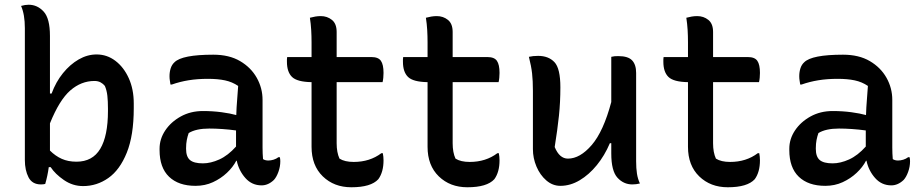

<svg xmlns="http://www.w3.org/2000/svg" viewBox="-20 -775 3890 811"><path d="M171 2Q167 3 162.5 3.5Q158 4 153 4Q116 4 100.5 -26Q85 -56 85 -99V-656Q85 -714 69 -750Q86 -755 101 -755Q138 -755 164.5 -726Q191 -697 191 -623V-380H198Q216 -429 246 -466Q276 -503 312.5 -524Q349 -545 388 -545Q432 -545 467.5 -518Q503 -491 524 -444.5Q545 -398 545 -338V-318Q545 -203 515.5 -130Q486 -57 437.5 -23Q389 11 331 11Q287 11 250 -14.5Q213 -40 194 -69H186Q181 -32 171 2ZM379 -433Q323 -433 277 -393Q231 -353 191 -254V-139Q214 -116 241 -104Q268 -92 303 -92Q371 -92 403.5 -146.5Q436 -201 436 -306V-316Q436 -348 433.5 -370.5Q431 -393 423 -412Q416 -421 405 -427Q394 -433 379 -433Z M1089 -353V-152Q1089 -139 1089.5 -127Q1090 -115 1091 -103Q1100 -97 1113 -97Q1124 -97 1135.5 -100.5Q1147 -104 1156 -111H1162Q1163 -107 1163.5 -103Q1164 -99 1164 -94Q1164 -71 1156 -49Q1148 -27 1137 -15Q1113 8 1085 8Q1044 8 1016.5 -23Q989 -54 980 -96H978Q964 -69 938.5 -45Q913 -21 879.5 -5.5Q846 10 806 10Q734 10 694 -28.5Q654 -67 654 -141V-147Q654 -188 678 -224Q702 -260 743.5 -283Q785 -306 837 -306Q879 -306 916 -301Q953 -296 978 -289Q979 -322 981.5 -351Q984 -380 986 -412Q961 -429 930.5 -435.5Q900 -442 858 -442Q814 -442 777 -436Q740 -430 706 -418H700Q699 -426 697.5 -434.5Q696 -443 696 -453Q696 -471 701 -486.5Q706 -502 717 -512Q749 -544 881 -544Q948 -544 994 -517Q1040 -490 1064.5 -446.5Q1089 -403 1089 -353ZM766 -146Q766 -113 782.5 -99Q799 -85 837 -85Q870 -85 906.5 -101.5Q943 -118 977 -156V-224Q948 -228 919 -230Q890 -232 864 -232Q808 -232 777 -213Q772 -199 769 -183.5Q766 -168 766 -149Z M1597 -128Q1600 -113 1600 -98Q1600 -48 1578 -18Q1547 16 1464 16Q1391 16 1343.5 -30Q1296 -76 1296 -155V-428Q1235 -429 1213.5 -450Q1192 -471 1192 -514Q1192 -519 1192 -524.5Q1192 -530 1193 -534H1296V-597Q1296 -623 1294.5 -648.5Q1293 -674 1289 -700Q1300 -703 1311.5 -705Q1323 -707 1335 -707Q1362 -707 1382 -691Q1402 -675 1402 -640V-534H1549Q1578 -534 1589 -518Q1600 -502 1600 -467Q1600 -457 1599 -446.5Q1598 -436 1596 -428H1402V-170Q1402 -131 1414 -105Q1436 -91 1474 -91Q1542 -91 1591 -128Z M2087 -128Q2090 -113 2090 -98Q2090 -48 2068 -18Q2037 16 1954 16Q1881 16 1833.5 -30Q1786 -76 1786 -155V-428Q1725 -429 1703.5 -450Q1682 -471 1682 -514Q1682 -519 1682 -524.5Q1682 -530 1683 -534H1786V-597Q1786 -623 1784.5 -648.5Q1783 -674 1779 -700Q1790 -703 1801.5 -705Q1813 -707 1825 -707Q1852 -707 1872 -691Q1892 -675 1892 -640V-534H2039Q2068 -534 2079 -518Q2090 -502 2090 -467Q2090 -457 2089 -446.5Q2088 -436 2086 -428H1892V-170Q1892 -131 1904 -105Q1926 -91 1964 -91Q2032 -91 2081 -128Z M2253 -539Q2297 -539 2322 -512.5Q2347 -486 2347 -406Q2347 -344 2341 -286.5Q2335 -229 2323 -154Q2343 -105 2379 -105Q2430 -105 2479.5 -162.5Q2529 -220 2562 -344V-535Q2570 -537 2576.5 -537.5Q2583 -538 2592 -538Q2633 -538 2650 -520Q2667 -502 2667 -467V-94Q2667 -64 2670.5 -41.5Q2674 -19 2683 0Q2675 2 2667 3Q2659 4 2651 4Q2614 4 2588 -24.5Q2562 -53 2562 -127V-170H2556Q2534 -118 2501 -77.5Q2468 -37 2428.5 -13.5Q2389 10 2347 10Q2314 10 2287.5 -13Q2261 -36 2246 -71.5Q2231 -107 2231 -145V-391Q2231 -434 2227.5 -465Q2224 -496 2214 -535Q2231 -539 2253 -539Z M3187 -128Q3190 -113 3190 -98Q3190 -48 3168 -18Q3137 16 3054 16Q2981 16 2933.5 -30Q2886 -76 2886 -155V-428Q2825 -429 2803.5 -450Q2782 -471 2782 -514Q2782 -519 2782 -524.5Q2782 -530 2783 -534H2886V-597Q2886 -623 2884.5 -648.5Q2883 -674 2879 -700Q2890 -703 2901.5 -705Q2913 -707 2925 -707Q2952 -707 2972 -691Q2992 -675 2992 -640V-534H3139Q3168 -534 3179 -518Q3190 -502 3190 -467Q3190 -457 3189 -446.5Q3188 -436 3186 -428H2992V-170Q2992 -131 3004 -105Q3026 -91 3064 -91Q3132 -91 3181 -128Z M3749 -353V-152Q3749 -139 3749.5 -127Q3750 -115 3751 -103Q3760 -97 3773 -97Q3784 -97 3795.5 -100.5Q3807 -104 3816 -111H3822Q3823 -107 3823.5 -103Q3824 -99 3824 -94Q3824 -71 3816 -49Q3808 -27 3797 -15Q3773 8 3745 8Q3704 8 3676.5 -23Q3649 -54 3640 -96H3638Q3624 -69 3598.5 -45Q3573 -21 3539.5 -5.5Q3506 10 3466 10Q3394 10 3354 -28.5Q3314 -67 3314 -141V-147Q3314 -188 3338 -224Q3362 -260 3403.5 -283Q3445 -306 3497 -306Q3539 -306 3576 -301Q3613 -296 3638 -289Q3639 -322 3641.5 -351Q3644 -380 3646 -412Q3621 -429 3590.5 -435.5Q3560 -442 3518 -442Q3474 -442 3437 -436Q3400 -430 3366 -418H3360Q3359 -426 3357.5 -434.5Q3356 -443 3356 -453Q3356 -471 3361 -486.5Q3366 -502 3377 -512Q3409 -544 3541 -544Q3608 -544 3654 -517Q3700 -490 3724.5 -446.5Q3749 -403 3749 -353ZM3426 -146Q3426 -113 3442.5 -99Q3459 -85 3497 -85Q3530 -85 3566.5 -101.5Q3603 -118 3637 -156V-224Q3608 -228 3579 -230Q3550 -232 3524 -232Q3468 -232 3437 -213Q3432 -199 3429 -183.5Q3426 -168 3426 -149Z"/></svg>

Font: Recursive Sn Csl St Med
Style: Regular
Weight: 500
Version: Version 1.079;hotconv 1.0.112;makeotfexe 2.5.65598; ttfautoh